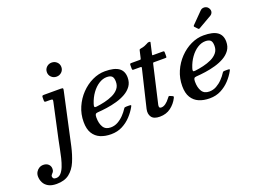

<svg xmlns="http://www.w3.org/2000/svg" viewBox="-349 -1102 2283 1699"><g transform="rotate(-20 793.0 -252.5)"><path d="M266 -494Q270 -511 267.2 -515.5Q264.5 -520 242.5 -520H88Q76 -520 73 -515.8Q70 -511.5 70 -499V-476Q70 -466 72.5 -462Q75 -458 85.5 -458H122Q142 -458 146 -454.2Q150 -450.5 146.5 -435L74.5 -104Q66.5 -67 58.5 -24.5Q50.5 18 40.5 59.2Q30.5 100.5 17 134.5Q3.5 168.5 -15.5 189Q-34.5 209.5 -61 209.5Q-80 209.5 -86.5 200.8Q-93 192 -93 183Q-93 173.5 -85.8 166.2Q-78.5 159 -71.2 149Q-64 139 -64 121Q-64 93.5 -82.5 77Q-101 60.5 -130 60.5Q-151.5 60.5 -169.2 71.2Q-187 82 -197.5 100.2Q-208 118.5 -208 140.5Q-208 171.5 -194.2 199Q-180.5 226.5 -151 243.2Q-121.5 260 -73.5 260Q1 260 46.2 224.5Q91.5 189 117.5 127.8Q143.5 66.5 160.5 -9.5ZM181.5 -698.5Q181.5 -670.5 201.5 -651.5Q221.5 -632.5 249.5 -632.5Q278 -632.5 298 -651.5Q318 -670.5 318 -698.5Q318 -727 298 -746Q278 -765 249.5 -765Q221.5 -765 201.5 -746Q181.5 -727 181.5 -698.5Z M336.5 -173Q336.5 -106.5 361.5 -66Q386.5 -25.5 429.8 -7Q473 11.5 530 11.5Q589.5 11.5 636.8 -13Q684 -37.5 719.2 -75.5Q754.5 -113.5 777 -154.5Q784.5 -166.5 781.5 -169.8Q778.5 -173 763 -173H740Q728 -173 723.5 -171.2Q719 -169.5 715 -163Q697 -134.5 671.5 -108Q646 -81.5 614.8 -64Q583.5 -46.5 547 -46.5Q498.5 -46.5 477.2 -81.5Q456 -116.5 456 -172Q456 -193.5 461.5 -202Q467 -210.5 483 -211.5Q523.5 -214 571 -220.8Q618.5 -227.5 665.5 -240.8Q712.5 -254 751.5 -276Q790.5 -298 814 -331Q837.5 -364 837.5 -410.5Q837.5 -472 795.5 -501.8Q753.5 -531.5 666 -531.5Q605.5 -531.5 546.8 -503.5Q488 -475.5 440.5 -426Q393 -376.5 364.8 -311.8Q336.5 -247 336.5 -173ZM491.5 -262.5Q473.5 -260 471.2 -267.8Q469 -275.5 475 -294Q492.5 -348 522.2 -389.2Q552 -430.5 589 -454Q626 -477.5 664 -477.5Q695.5 -477.5 711.2 -463.8Q727 -450 727 -411Q727 -372 704.8 -345.5Q682.5 -319 647 -302.5Q611.5 -286 570.5 -276.5Q529.5 -267 491.5 -262.5Z M911.5 -520Q902.5 -520 900 -516.8Q897.5 -513.5 897.5 -504V-473Q897.5 -465 899.8 -461.5Q902 -458 910 -458H972.5Q982.5 -458 984.2 -455.2Q986 -452.5 984 -444.5L899.5 -91.5Q889.5 -46.5 910.5 -16.8Q931.5 13 988 13Q1048.5 13 1091.8 -19.5Q1135 -52 1159 -100Q1164 -110 1162.2 -113.8Q1160.5 -117.5 1153 -120.5L1131 -130Q1123.5 -133 1119.2 -128Q1115 -123 1109.5 -116Q1090 -89.5 1069 -74.5Q1048 -59.5 1028.5 -59.5Q1013 -59.5 1009.5 -68.2Q1006 -77 1008.8 -89.8Q1011.5 -102.5 1014.5 -114.5L1091 -447Q1092.5 -454 1094 -456Q1095.5 -458 1103.5 -458H1206.5Q1218 -458 1220 -460.2Q1222 -462.5 1222 -474V-503.5Q1222 -515 1219.5 -517.5Q1217 -520 1206 -520H1119.5Q1110 -520 1109.2 -522Q1108.5 -524 1110.5 -531.5L1133 -630Q1135 -637 1133 -639Q1131 -641 1123 -641Q1117.5 -641 1114 -640.5Q1110.5 -640 1107.5 -638.2Q1104.5 -636.5 1099 -633.5Q1089 -628 1073 -621.5Q1057 -615 1037.5 -612.5Q1027 -610.5 1024.2 -609Q1021.5 -607.5 1019 -597.5L1004 -532.5Q1002 -525.5 1001 -522.8Q1000 -520 990.5 -520Z M1724 -740Q1716 -752.5 1701.8 -758Q1687.5 -763.5 1672.8 -761Q1658 -758.5 1647.5 -747L1546.5 -644.5Q1538.5 -637 1546.5 -628.5L1569 -605Q1574.5 -599 1578 -599Q1581.5 -599 1588 -603L1709.5 -673Q1726 -682 1731.8 -700.2Q1737.5 -718.5 1724 -740ZM1265 -173Q1265 -106.5 1290 -66Q1315 -25.5 1358.2 -7Q1401.5 11.5 1458.5 11.5Q1518 11.5 1565.2 -13Q1612.5 -37.5 1647.8 -75.5Q1683 -113.5 1705.5 -154.5Q1713 -166.5 1710 -169.8Q1707 -173 1691.5 -173H1668.5Q1656.5 -173 1652 -171.2Q1647.5 -169.5 1643.5 -163Q1625.5 -134.5 1600 -108Q1574.5 -81.5 1543.2 -64Q1512 -46.5 1475.5 -46.5Q1427 -46.5 1405.8 -81.5Q1384.5 -116.5 1384.5 -172Q1384.5 -193.5 1390 -202Q1395.5 -210.5 1411.5 -211.5Q1452 -214 1499.5 -220.8Q1547 -227.5 1594 -240.8Q1641 -254 1680 -276Q1719 -298 1742.5 -331Q1766 -364 1766 -410.5Q1766 -472 1724 -501.8Q1682 -531.5 1594.5 -531.5Q1534 -531.5 1475.2 -503.5Q1416.5 -475.5 1369 -426Q1321.5 -376.5 1293.2 -311.8Q1265 -247 1265 -173ZM1420 -262.5Q1402 -260 1399.8 -267.8Q1397.5 -275.5 1403.5 -294Q1421 -348 1450.8 -389.2Q1480.5 -430.5 1517.5 -454Q1554.5 -477.5 1592.5 -477.5Q1624 -477.5 1639.8 -463.8Q1655.5 -450 1655.5 -411Q1655.5 -372 1633.2 -345.5Q1611 -319 1575.5 -302.5Q1540 -286 1499 -276.5Q1458 -267 1420 -262.5Z"/></g></svg>

Font: Besley Medium
Style: Italic
Weight: 500
Italic angle: -13°
Designer: Owen Earl
Foundry: indestructible type*
Version: Version 2.001